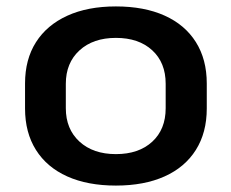

<svg xmlns="http://www.w3.org/2000/svg" viewBox="-20 -569 721 598"><path d="M341 9Q253 9 189.5 -19.5Q126 -48 92 -102Q58 -156 58 -231V-309Q58 -384 92 -437.5Q126 -491 189.5 -520Q253 -549 341 -549Q429 -549 492.5 -520.5Q556 -492 590 -438Q624 -384 624 -309V-231Q624 -156 590 -102Q556 -48 492.5 -19.5Q429 9 341 9ZM341 -89Q412 -89 454 -127.5Q496 -166 496 -232V-308Q496 -374 454 -412.5Q412 -451 341 -451Q270 -451 227.5 -412Q185 -373 185 -308V-232Q185 -167 227.5 -128Q270 -89 341 -89Z"/></svg>

Font: Pathway Extreme 8pt Thin 12pt SemiBold
Style: Regular
Weight: 600
Version: Version 1.001;gftools[0.9.26]